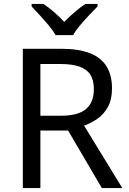

<svg xmlns="http://www.w3.org/2000/svg" viewBox="-20 -1030 662 984"><path d="M294 -780Q383 -780 440.5 -757.5Q498 -735 526 -690Q554 -645 554 -577Q554 -520 533 -482Q512 -444 479.5 -421.5Q447 -399 411 -386L607 -66H502L329 -361H187V-66H97V-780ZM289 -702H187V-437H294Q381 -437 421 -471.5Q461 -506 461 -573Q461 -620 442.5 -648Q424 -676 386 -689Q348 -702 289 -702ZM265 -850Q252 -873 230 -899.5Q208 -926 184 -952Q160 -978 142 -997V-1010H202Q228 -993 256 -969Q284 -945 309 -918Q336 -945 364 -969Q392 -993 418 -1010H480V-997Q461 -978 436.5 -952Q412 -926 389.5 -899.5Q367 -873 355 -850Z"/></svg>

Font: Noto Sans Malayalam UI
Style: Regular
Weight: 400
Designer: Jelle Bosma - Monotype Design Team
Foundry: Monotype Imaging Inc.
Version: Version 2.104